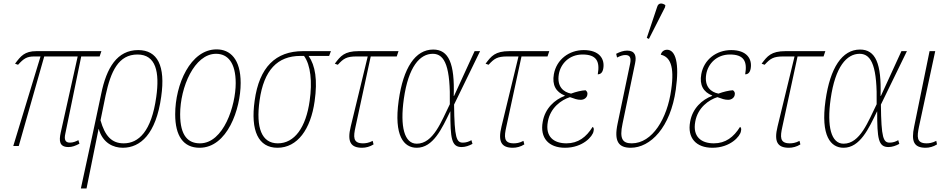

<svg xmlns="http://www.w3.org/2000/svg" viewBox="-20 -825 5365 1085"><path d="M55 0H86L230 -506H419L323 -75C313 -29 315 6 367 6C388 6 406 -1 429 -13L423 -33C409 -26 394 -19 375 -19C348 -19 342 -37 349 -69L439 -506H543L553 -536H186C119 -536 97 -508 65 -465L82 -459C114 -494 131 -506 174 -506H209Z M552 -295 508 -88 437 240H469L537 -96H538C561 -16 621 10 674 10C773 10 862 -67 891 -279C916 -453 870 -542 761 -542C642 -542 582 -442 552 -295ZM679 -15C611 -15 573 -57 548 -145L577 -287C606 -421 649 -517 757 -517C861 -517 883 -418 863 -277C836 -82 763 -15 679 -15Z M1108 10C1264 10 1340 -208 1340 -356C1340 -491 1281 -546 1204 -546C1056 -546 970 -348 970 -179C970 -57 1016 10 1108 10ZM1110 -15C1045 -15 998 -55 998 -179C998 -332 1078 -521 1201 -521C1267 -521 1312 -471 1312 -355C1312 -229 1244 -15 1110 -15Z M1548 10C1661 10 1736 -95 1758 -253C1775 -373 1762 -454 1724 -509H1840L1850 -536H1692C1538 -536 1445 -446 1419 -256C1395 -86 1440 10 1548 10ZM1550 -15C1459 -15 1425 -102 1447 -258C1471 -429 1548 -509 1678 -509H1698C1736 -457 1745 -362 1730 -256C1709 -104 1644 -15 1550 -15Z M2026 10C2047 10 2071 4 2091 -9L2086 -29C2064 -17 2045 -15 2031 -15C1973 -15 1977 -53 1989 -108L2075 -506H2222L2232 -536H2007C1926 -536 1904 -508 1872 -465L1889 -459C1921 -494 1938 -506 1995 -506H2058L1962 -110C1941 -25 1961 10 2026 10Z M2335 10C2428 10 2477 -98 2524 -195H2525C2525 -42 2531 6 2589 6C2610 6 2632 -2 2650 -12L2644 -33C2629 -24 2613 -19 2596 -19C2560 -19 2548 -44 2546 -234L2693 -536H2662L2546 -283H2544C2550 -466 2516 -545 2428 -545C2327 -545 2259 -442 2233 -257C2205 -57 2262 10 2335 10ZM2335 -13C2265 -13 2240 -109 2262 -266C2288 -449 2353 -521 2426 -521C2496 -521 2526 -442 2522 -236C2474 -139 2429 -13 2335 -13Z M2878 10C2899 10 2923 4 2943 -9L2938 -29C2916 -17 2897 -15 2883 -15C2825 -15 2829 -53 2841 -108L2927 -506H3074L3084 -536H2859C2778 -536 2756 -508 2724 -465L2741 -459C2773 -494 2790 -506 2847 -506H2910L2814 -110C2793 -25 2813 10 2878 10Z M3173 10C3274 10 3330 -55 3334 -83C3338 -98 3334 -105 3329 -108C3293 -50 3247 -15 3181 -15C3110 -15 3060 -52 3076 -138C3090 -217 3153 -261 3201 -276C3227 -267 3241 -261 3262 -261C3282 -261 3297 -274 3299 -289C3302 -303 3296 -309 3289 -315C3266 -314 3234 -306 3207 -296C3165 -304 3126 -335 3138 -406C3148 -464 3196 -517 3272 -517C3351 -517 3371 -478 3358 -405C3374 -405 3385 -415 3389 -437C3399 -492 3367 -542 3279 -542C3196 -542 3125 -489 3110 -406C3099 -345 3121 -305 3172 -285L3171 -283C3115 -262 3060 -213 3047 -137C3030 -45 3081 10 3173 10Z M3647 -605 3738 -784 3740 -796C3724 -808 3701 -811 3694 -787L3635 -611ZM3544 10C3656 10 3769 -105 3799 -319C3820 -467 3798 -544 3749 -544C3738 -544 3720 -538 3714 -516C3765 -504 3793 -455 3773 -318C3751 -156 3667 -15 3550 -15C3500 -15 3479 -38 3498 -126L3569 -468C3578 -510 3568 -539 3524 -539C3504 -539 3483 -532 3462 -521L3467 -500C3489 -511 3502 -514 3514 -514C3538 -514 3548 -501 3541 -466L3470 -126C3449 -27 3475 10 3544 10Z M4006 10C4107 10 4163 -55 4167 -83C4171 -98 4167 -105 4162 -108C4126 -50 4080 -15 4014 -15C3943 -15 3893 -52 3909 -138C3923 -217 3986 -261 4034 -276C4060 -267 4074 -261 4095 -261C4115 -261 4130 -274 4132 -289C4135 -303 4129 -309 4122 -315C4099 -314 4067 -306 4040 -296C3998 -304 3959 -335 3971 -406C3981 -464 4029 -517 4105 -517C4184 -517 4204 -478 4191 -405C4207 -405 4218 -415 4222 -437C4232 -492 4200 -542 4112 -542C4029 -542 3958 -489 3943 -406C3932 -345 3954 -305 4005 -285L4004 -283C3948 -262 3893 -213 3880 -137C3863 -45 3914 10 4006 10Z M4438 10C4459 10 4483 4 4503 -9L4498 -29C4476 -17 4457 -15 4443 -15C4385 -15 4389 -53 4401 -108L4487 -506H4634L4644 -536H4419C4338 -536 4316 -508 4284 -465L4301 -459C4333 -494 4350 -506 4407 -506H4470L4374 -110C4353 -25 4373 10 4438 10Z M4747 10C4840 10 4889 -98 4936 -195H4937C4937 -42 4943 6 5001 6C5022 6 5044 -2 5062 -12L5056 -33C5041 -24 5025 -19 5008 -19C4972 -19 4960 -44 4958 -234L5105 -536H5074L4958 -283H4956C4962 -466 4928 -545 4840 -545C4739 -545 4671 -442 4645 -257C4617 -57 4674 10 4747 10ZM4747 -13C4677 -13 4652 -109 4674 -266C4700 -449 4765 -521 4838 -521C4908 -521 4938 -442 4934 -236C4886 -139 4841 -13 4747 -13Z M5211 10C5231 10 5255 4 5275 -9L5271 -29C5248 -17 5230 -15 5216 -15C5158 -15 5162 -53 5173 -108L5265 -536H5233L5146 -110C5128 -25 5145 10 5211 10Z"/></svg>

Font: Noto Serif Condensed Thin
Style: Italic
Weight: 100
Width: 3
Italic angle: -12°
Designer: Monotype Design Team
Foundry: Monotype Imaging Inc.
Version: Version 2.013